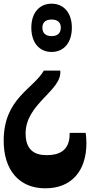

<svg xmlns="http://www.w3.org/2000/svg" viewBox="-42 -556 542 1042"><path d="M238 -536C171 -536 128 -485 128 -406C128 -325 171 -274 238 -274C305 -274 348 -325 348 -406C348 -485 305 -536 238 -536ZM238 -450C273 -450 288 -432 288 -406C288 -379 273 -360 238 -360C203 -360 188 -379 188 -406C188 -432 203 -450 238 -450ZM196 -173C139 -73 -22 -22 -22 208C-22 365 60 466 204 466C347 466 427 371 427 220C427 201 425 180 423 165H336V171C336 267 272 286 211 286C143 286 97 256 97 168C97 5 297 -65 285 -173Z"/></svg>

Font: Noto Serif Myanmar ExtraCondensed Black
Style: Regular
Weight: 900
Width: 2
Designer: Ben Mitchell and the Monotype Design Team
Foundry: Monotype Imaging Inc.
Version: Version 2.106